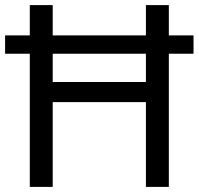

<svg xmlns="http://www.w3.org/2000/svg" viewBox="-20 -734 781 754"><path d="M97 0V-523H0V-595H97V-714H187V-595H553V-714H643V-595H740V-523H643V0H553V-333H187V0ZM187 -412H553V-523H187Z"/></svg>

Font: Noto Sans Bengali UI
Style: Regular
Weight: 400
Designer: Jelle Bosma - Monotype Design Team
Foundry: Monotype Imaging Inc.
Version: Version 2.003; ttfautohint (v1.8.4.7-5d5b)